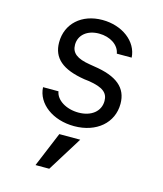

<svg xmlns="http://www.w3.org/2000/svg" viewBox="-119 -638 838 985"><g transform="rotate(15 300.0 -146.0)"><path d="M97 -138C101 -51 189 14 302 14C421 14 503 -57 503 -158C503 -243 446 -291 322 -309L298 -313C229 -324 199 -347 199 -391C199 -443 242 -478 304 -478C364 -478 411 -446 418 -402H497C492 -487 408 -550 303 -550C193 -550 117 -481 117 -382C117 -298 172 -251 292 -232L317 -229C391 -217 420 -195 420 -151C420 -96 374 -59 306 -59C240 -59 186 -93 179 -138ZM351 73H240L163 258H236Z"/></g></svg>

Font: CommitMono
Style: 400Regular
Weight: 400
Monospace: yes
Designer: Eigil Nikolajsen
Foundry: Eigil Nikolajsen
Version: Version 1.143